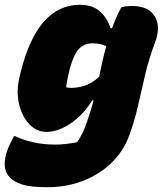

<svg xmlns="http://www.w3.org/2000/svg" viewBox="-52 -579 680 802"><path d="M282 -559Q335 -559 366 -530.5Q397 -502 410 -461H416Q433 -509 455 -549Q478 -554 501 -554Q568 -554 594.5 -510.5Q621 -467 595 -400Q570 -334 554.5 -267.5Q539 -201 524.5 -137Q510 -73 488 -14Q464 53 413.5 101.5Q363 150 294.5 176.5Q226 203 146 203Q75 203 40 191.5Q5 180 -12 161Q-44 126 -26 64Q-21 45 -12.5 27Q-4 9 6 -10H12Q39 4 83.5 14.5Q128 25 179 25Q199 25 222 22.5Q245 20 270 15Q288 -11 299.5 -38.5Q311 -66 327 -118Q333 -138 339 -159L333 -160Q298 -101 244.5 -64.5Q191 -28 142 -28Q110 -28 84.5 -47.5Q59 -67 43 -100Q27 -133 23 -172Q19 -211 28 -250L34 -276Q104 -559 282 -559ZM224 -215Q229 -213 234.5 -212.5Q240 -212 246 -212Q274 -212 303 -221.5Q332 -231 362 -258Q368 -288 375 -319.5Q382 -351 392 -386Q368 -398 333 -398Q302 -398 280 -377Q258 -356 241 -297L238 -286Q233 -266 229.5 -248Q226 -230 224 -215Z"/></svg>

Font: Recursive Mn Csl St Blk
Style: Italic
Weight: 900
Italic angle: -15°
Monospace: yes
Version: Version 1.079;hotconv 1.0.112;makeotfexe 2.5.65598; ttfautoh